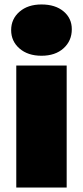

<svg xmlns="http://www.w3.org/2000/svg" viewBox="-20 -841 372 861"><path d="M53 -547H279V0H53ZM30 -706Q30 -756 67.5 -788.5Q105 -821 166 -821Q228 -821 265 -790Q302 -759 302 -710Q302 -658 265 -624.5Q228 -591 166 -591Q105 -591 67.5 -623.5Q30 -656 30 -706Z"/></svg>

Font: CMG Sans Black
Style: Regular
Weight: 900
Designer: Julieta Ulanovsky
Foundry: Julieta Ulanovsky
Version: Version 7.200